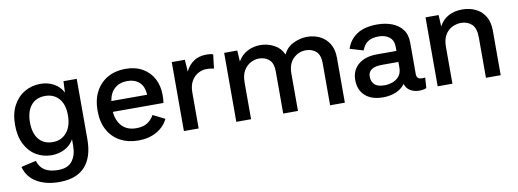

<svg xmlns="http://www.w3.org/2000/svg" viewBox="-58 -839 3698 1371"><g transform="rotate(-10 1791.0 -153.0)"><path d="M281 204Q185 204 119 165Q53 126 33 51L142 26Q155 72 191 95Q227 118 289 118Q359 118 391 76Q423 34 423 -35V-81Q400 -39 356 -16.5Q312 6 261 6Q199 6 148.5 -24.5Q98 -55 69 -113Q40 -171 40 -252Q40 -334 70.5 -391.5Q101 -449 153 -479.5Q205 -510 269 -510Q323 -510 366.5 -485.5Q410 -461 431 -418L435 -500H531V-63Q531 68 468.5 136Q406 204 281 204ZM285 -85Q348 -85 386 -130.5Q424 -176 424 -255Q424 -334 386.5 -376.5Q349 -419 287 -419Q221 -419 184.5 -374.5Q148 -330 148 -251Q148 -173 184 -129Q220 -85 285 -85Z M889 10Q815 10 758 -21Q701 -52 669.5 -110Q638 -168 638 -249Q638 -331 669.5 -389.5Q701 -448 757 -479Q813 -510 885 -510Q957 -510 1009 -480Q1061 -450 1088 -398Q1115 -346 1115 -282Q1115 -264 1114 -249Q1113 -234 1111 -223H744Q750 -156 787.5 -117.5Q825 -79 890 -79Q940 -79 970.5 -99Q1001 -119 1019 -152L1105 -109Q1078 -53 1021.5 -21.5Q965 10 889 10ZM747 -301H1006Q1004 -360 971 -391Q938 -422 883 -422Q828 -422 792 -391Q756 -360 747 -301Z M1220 0V-500H1315L1321 -413Q1340 -456 1378 -483Q1416 -510 1474 -510Q1485 -510 1498 -508.5Q1511 -507 1521 -503L1509 -402Q1498 -404 1486 -406Q1474 -408 1455 -408Q1423 -408 1393.5 -391.5Q1364 -375 1345.5 -342.5Q1327 -310 1327 -261V0Z M1600 0V-500H1695L1700 -420Q1727 -466 1770 -488Q1813 -510 1862 -510Q1915 -510 1961 -486Q2007 -462 2030 -412Q2053 -463 2103 -486.5Q2153 -510 2202 -510Q2251 -510 2293 -490Q2335 -470 2361 -429Q2387 -388 2387 -325V0H2280V-305Q2280 -365 2250.5 -391Q2221 -417 2177 -417Q2125 -417 2086 -379.5Q2047 -342 2047 -271V0H1940V-305Q1940 -365 1910.5 -391Q1881 -417 1837 -417Q1807 -417 1777 -401.5Q1747 -386 1727 -353Q1707 -320 1707 -266V0Z M2814 -327Q2814 -376 2784 -400Q2754 -424 2707 -424Q2656 -424 2627.5 -404.5Q2599 -385 2584 -344L2487 -373Q2508 -437 2563 -473.5Q2618 -510 2711 -510Q2769 -510 2816.5 -492Q2864 -474 2892.5 -437Q2921 -400 2921 -342V-113Q2921 -76 2959 -76Q2965 -76 2971.5 -76Q2978 -76 2983 -78L2978 -2Q2960 7 2929 8Q2890 8 2862 -8.5Q2834 -25 2823 -59Q2798 -24 2755.5 -7Q2713 10 2665 10Q2580 10 2534 -32Q2488 -74 2488 -146Q2488 -217 2537.5 -258.5Q2587 -300 2673 -300H2814ZM2689 -73Q2717 -73 2746 -83Q2775 -93 2794.5 -116.5Q2814 -140 2814 -180V-220H2696Q2594 -220 2594 -152Q2594 -118 2615.5 -95.5Q2637 -73 2689 -73Z M3060 0V-500H3155L3159 -417Q3185 -465 3228.5 -487.5Q3272 -510 3326 -510Q3380 -510 3423 -489.5Q3466 -469 3491.5 -427.5Q3517 -386 3517 -322V0H3410V-291Q3410 -361 3379 -389Q3348 -417 3302 -417Q3270 -417 3238.5 -402Q3207 -387 3187 -354Q3167 -321 3167 -266V0Z"/></g></svg>

Font: Prodigy Sans Medium
Style: Regular
Weight: 500
Designer: Wei Huang
Foundry: Wei Huang
Version: Version 1.003; ttfautohint (v1.8.3)